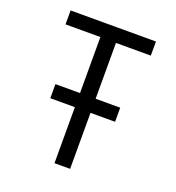

<svg xmlns="http://www.w3.org/2000/svg" viewBox="-133 -841 866 947"><g transform="rotate(20 300.0 -367.5)"><path d="M259 0V-294H130V-368H259V-662H76V-735H524V-661H341V-368H470V-294H341V0Z"/></g></svg>

Font: Bmono
Style: Regular
Weight: 400
Monospace: yes
Designer: Belleve Invis
Foundry: Belleve Invis
Version: Version 11.2.2; ttfautohint (v1.8.2)